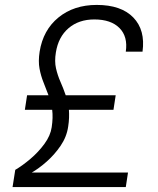

<svg xmlns="http://www.w3.org/2000/svg" viewBox="-20 -760 640 780"><path d="M31 0 42 -70Q71 -87 103.5 -114.5Q136 -142 160.5 -175.5Q185 -209 190 -243Q193 -263 193.5 -280.5Q194 -298 192 -314H81L90 -373H177Q167 -400 156.5 -426Q146 -452 140.5 -481.5Q135 -511 141 -550Q155 -638 217.5 -689Q280 -740 373 -740Q472 -740 521.5 -689Q571 -638 559 -550H491Q500 -611 465.5 -646Q431 -681 363 -681Q300 -681 258.5 -645.5Q217 -610 207 -547Q201 -511 207.5 -482.5Q214 -454 225.5 -428Q237 -402 247 -373H450L441 -314H260Q261 -299 260.5 -282Q260 -265 257 -246Q251 -204 226 -167.5Q201 -131 169 -103Q137 -75 109 -59H500L491 0Z"/></svg>

Font: JetBrains Mono NL ExtraLight
Style: Italic
Weight: 200
Italic angle: -9°
Monospace: yes
Designer: Philipp Nurullin, Konstantin Bulenkov
Foundry: JetBrains
Version: Version 2.305; ttfautohint (v1.8.4.7-5d5b)